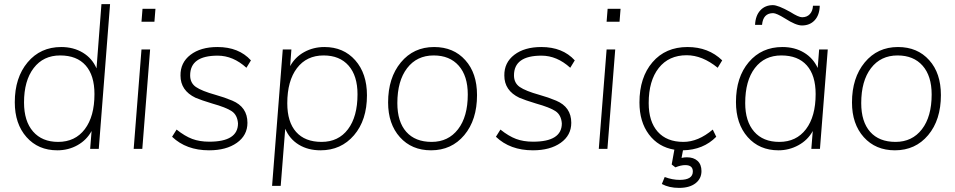

<svg xmlns="http://www.w3.org/2000/svg" viewBox="-20 -725 4653 935"><path d="M474 -705H516L461 0H419L426 -87Q402 -43 357.5 -18Q313 7 259 7Q166 7 109 -57.5Q52 -122 52 -227Q52 -347 114.5 -421.5Q177 -496 278 -496Q338 -496 383.5 -468.5Q429 -441 450 -392ZM440 -267Q440 -358 397 -406.5Q354 -455 273 -455Q191 -455 144 -393.5Q97 -332 97 -226Q97 -135 141 -84.5Q185 -34 263 -34Q346 -34 393 -96Q440 -158 440 -267Z M673 0H631L669 -484H711ZM669 -619 674 -682H737L732 -619Z M818 -59 840 -94Q880 -62 916 -48.5Q952 -35 999 -35Q1139 -35 1139 -124Q1136 -165 1108.5 -183.5Q1081 -202 1013 -221Q960 -237 932 -249Q859 -284 859 -357Q858 -420 907.5 -458Q957 -496 1039 -496Q1143 -496 1202 -431L1180 -395Q1115 -454 1040 -454Q906 -454 906 -358Q906 -321 934 -301.5Q962 -282 1030 -263Q1073 -251 1111 -235Q1185 -204 1185 -127Q1185 -66 1133.5 -29.5Q1082 7 998 7Q887 7 818 -59Z M1767 -261Q1767 -140 1704 -66.5Q1641 7 1541 7Q1480 7 1435 -20.5Q1390 -48 1369 -98L1347 180H1305L1357 -484H1399L1393 -403Q1417 -447 1461.5 -471.5Q1506 -496 1560 -496Q1653 -496 1710 -431.5Q1767 -367 1767 -261ZM1721 -266Q1721 -356 1677.5 -405.5Q1634 -455 1556 -455Q1473 -455 1426 -393Q1379 -331 1379 -222Q1379 -131 1422 -82.5Q1465 -34 1546 -34Q1628 -34 1674.5 -95.5Q1721 -157 1721 -266Z M1870 -226Q1870 -346 1932 -421Q1994 -496 2094 -496Q2189 -496 2246 -432Q2303 -369 2303 -262Q2303 -141 2241 -67Q2179 7 2079 7Q1985 7 1927.5 -57Q1870 -121 1870 -226ZM2258 -265Q2258 -355 2214 -405Q2170 -455 2092 -455Q2010 -455 1962.5 -393Q1915 -331 1915 -223Q1915 -132 1958.5 -83Q2002 -34 2082 -34Q2163 -34 2210.5 -95.5Q2258 -157 2258 -265Z M2395 -59 2417 -94Q2457 -62 2493 -48.5Q2529 -35 2576 -35Q2716 -35 2716 -124Q2713 -165 2685.5 -183.5Q2658 -202 2590 -221Q2537 -237 2509 -249Q2436 -284 2436 -357Q2435 -420 2484.5 -458Q2534 -496 2616 -496Q2720 -496 2779 -431L2757 -395Q2692 -454 2617 -454Q2483 -454 2483 -358Q2483 -321 2511 -301.5Q2539 -282 2607 -263Q2650 -251 2688 -235Q2762 -204 2762 -127Q2762 -66 2710.5 -29.5Q2659 7 2575 7Q2464 7 2395 -59Z M2938 0H2896L2934 -484H2976ZM2934 -619 2939 -682H3002L2997 -619Z M3139 -223Q3139 -133 3183 -83.5Q3227 -34 3308 -34Q3380 -34 3451 -94L3468 -59Q3405 5 3306 7L3299 44Q3312 41 3325 41Q3358 41 3377 58.5Q3396 76 3396 108Q3396 145 3367 167.5Q3338 190 3287 190Q3238 190 3203 171L3217 137Q3254 151 3290 151Q3354 151 3354 110Q3354 79 3317 79Q3296 79 3269 90L3251 76L3264 4Q3186 -9 3140 -70.5Q3094 -132 3094 -226Q3094 -348 3157.5 -422Q3221 -496 3328 -496Q3430 -496 3497 -431L3475 -395Q3400 -456 3324 -456Q3237 -456 3188 -394Q3139 -332 3139 -223Z M3969 -484H4011L3973 0H3931L3938 -87Q3914 -43 3868.5 -18Q3823 7 3771 7Q3678 7 3621 -57.5Q3564 -122 3564 -228Q3564 -349 3626.5 -422.5Q3689 -496 3790 -496Q3850 -496 3895 -469Q3940 -442 3962 -394ZM3952 -267Q3952 -358 3909 -406.5Q3866 -455 3785 -455Q3703 -455 3656 -393.5Q3609 -332 3609 -223Q3609 -134 3652.5 -84Q3696 -34 3775 -34Q3858 -34 3905 -96Q3952 -158 3952 -267ZM3744 -700Q3769 -700 3828 -667Q3869 -641 3886 -641Q3910 -641 3924 -656.5Q3938 -672 3939 -697H3972Q3971 -652 3947.5 -626.5Q3924 -601 3885 -601Q3856 -601 3803 -635Q3761 -661 3745 -661Q3696 -661 3691 -604H3657Q3659 -649 3682.5 -674.5Q3706 -700 3744 -700Z M4129 -226Q4129 -346 4191 -421Q4253 -496 4353 -496Q4448 -496 4505 -432Q4562 -369 4562 -262Q4562 -141 4500 -67Q4438 7 4338 7Q4244 7 4186.5 -57Q4129 -121 4129 -226ZM4517 -265Q4517 -355 4473 -405Q4429 -455 4351 -455Q4269 -455 4221.5 -393Q4174 -331 4174 -223Q4174 -132 4217.5 -83Q4261 -34 4341 -34Q4422 -34 4469.5 -95.5Q4517 -157 4517 -265Z"/></svg>

Font: Iunito ExtraLight
Style: Italic
Weight: 200
Italic angle: -4.541°
Designer: Vernon Adams
Foundry: Vernon Adams
Version: Version 2.001;November 30, 2019;FontCreator 12.0.0.2547 64-b